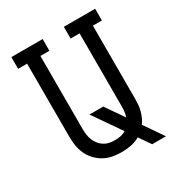

<svg xmlns="http://www.w3.org/2000/svg" viewBox="-184 -860 968 1036"><g transform="rotate(-30 300.0 -341.5)"><path d="M462 52 413 -19Q387 -4 358 1.5Q329 7 300 7Q272 7 244 2Q216 -3 191.5 -16.5Q167 -30 147.5 -50.5Q128 -71 116 -96.5Q104 -122 99.5 -150Q95 -178 95 -206V-662H39V-735H234V-662H178V-206Q178 -188 180.5 -170.5Q183 -153 189.5 -137Q196 -121 207 -107Q218 -93 233 -83.5Q248 -74 265 -70.5Q282 -67 300 -67Q318 -67 335.5 -70.5Q353 -74 368 -84L249 -256H335L413 -143Q418 -158 420 -174Q422 -190 422 -206V-662H366V-735H561V-662H505V-206Q505 -187 503.5 -169Q502 -151 497 -133Q492 -115 484.5 -98Q477 -81 466 -67L548 52Z"/></g></svg>

Font: Iosevka Etoile
Style: Regular
Weight: 400
Designer: Belleve Invis
Foundry: Belleve Invis
Version: Version 33.2.4